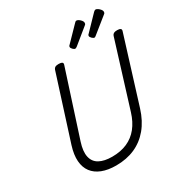

<svg xmlns="http://www.w3.org/2000/svg" viewBox="-278 -1475 1616 1700"><g transform="rotate(-30 529.5 -625.0)"><path d="M415 19Q332 19 272 -4.5Q212 -28 178 -73Q144 -118 139 -184Q134 -250 161 -336L369 -988Q374 -1002 385.5 -1008.5Q397 -1015 421 -1015Q444 -1015 455 -1008Q466 -1001 461 -985L247 -324Q218 -235 231 -177.5Q244 -120 293.5 -93Q343 -66 423 -66Q511 -66 577.5 -95.5Q644 -125 690 -182.5Q736 -240 762 -324L968 -988Q973 -1002 984.5 -1008.5Q996 -1015 1019 -1015Q1067 -1015 1058 -985L849 -313Q815 -204 753.5 -130Q692 -56 607 -18.5Q522 19 415 19ZM618 -1058Q607 -1058 594 -1071.5Q581 -1085 581 -1095Q581 -1099 582 -1103Q583 -1107 590 -1113L731 -1258Q736 -1263 740 -1266Q744 -1269 750 -1269Q760 -1269 773 -1260Q786 -1251 795 -1239Q804 -1227 804 -1217Q804 -1209 802 -1204Q800 -1199 789 -1191L638 -1068Q632 -1064 627 -1061Q622 -1058 618 -1058ZM814 -1058Q803 -1058 789.5 -1071.5Q776 -1085 776 -1095Q776 -1099 777 -1103Q778 -1107 785 -1113L925 -1258Q931 -1263 935.5 -1266Q940 -1269 946 -1269Q956 -1269 968.5 -1260Q981 -1251 990.5 -1239Q1000 -1227 1000 -1217Q1000 -1209 998 -1204Q996 -1199 985 -1191L832 -1068Q827 -1064 822.5 -1061Q818 -1058 814 -1058Z"/></g></svg>

Font: Playwrite AU TAS
Style: Regular
Weight: 400
Designer: Veronika Burian, José Scaglione
Foundry: TypeTogether
Version: Version 1.002